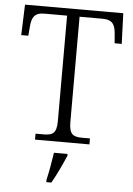

<svg xmlns="http://www.w3.org/2000/svg" viewBox="-61 -760 713 1026"><g transform="rotate(5 295.0 -246.5)"><path d="M147 0H439V-32H398C350 -32 327 -42 327 -111V-675H449C506 -675 518 -648 522 -599L526 -550H564L558 -714H31L25 -550H63L67 -599C71 -648 84 -675 139 -675H260V-109C260 -41 236 -32 189 -32H147ZM227 208V221H254C278 180 309 113 327 71V61H254C247 107 238 161 227 208Z"/></g></svg>

Font: Noto Serif Telugu Light
Style: Regular
Weight: 300
Designer: Jelle Bosma - Monotype Design Team
Foundry: Monotype Imaging Inc.
Version: Version 2.005